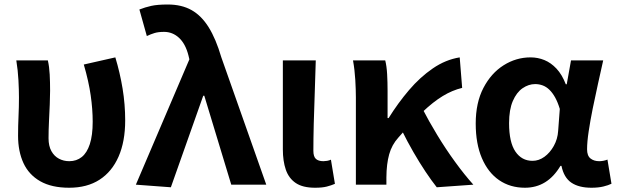

<svg xmlns="http://www.w3.org/2000/svg" viewBox="-20 -832 2782 865"><path d="M291.5 13.8Q212.7 13.8 161.4 -15.4Q110.2 -44.5 85.8 -97.1Q61.4 -149.8 61.4 -220.4Q61.4 -264.1 63.4 -307.1Q65.4 -350 65.4 -392.9Q65.4 -426.4 63.1 -470.4Q60.8 -514.3 53.5 -559.8H195.6Q202.1 -531 203.9 -496.6Q205.7 -462.3 205.7 -423Q205.7 -398.2 204.2 -361.9Q202.7 -325.5 200.7 -285.5Q198.7 -245.4 198.7 -209Q198.7 -174.3 211.6 -151.1Q224.5 -128 245.8 -116.9Q267 -105.8 292 -105.8Q324.7 -105.8 348.3 -124.6Q371.8 -143.3 384.7 -182.8Q397.6 -222.4 397.6 -283.6Q397.6 -339.7 388.6 -402.4Q379.7 -465.1 357.5 -541.3L499.6 -573.5Q520.5 -504.4 532.3 -432.9Q544 -361.3 544 -289.7Q544 -194.4 514.2 -126.5Q484.4 -58.5 428.5 -22.4Q372.5 13.8 291.5 13.8Z M749.8 11.7 592.1 0 833.2 -564.7 828.9 -582.6Q815.6 -634.6 786.6 -661.5Q757.5 -688.4 718.9 -688.4Q693.7 -688.4 676.6 -683.3Q659.6 -678.2 641.5 -669.6L608 -789.2Q633.7 -799.3 661.4 -805.5Q689.1 -811.7 736 -811.7Q798.3 -811.7 843 -786.5Q887.6 -761.4 920.2 -709Q952.8 -656.6 976.8 -574.8L1179.6 0H1021.9L900.4 -400.6H895.6Z M1399.5 13.8Q1343.8 13.8 1312.4 -7.5Q1281 -28.7 1267.6 -67.7Q1254.3 -106.6 1254.3 -158.8V-559.8H1402.6Q1401 -491.7 1398.1 -417.3Q1395.1 -342.9 1393.5 -274Q1391.8 -205.1 1391.8 -152.6Q1391.8 -126.6 1403.1 -116.2Q1414.5 -105.8 1436.8 -105.8Q1444 -105.8 1453.3 -107.3Q1462.5 -108.8 1470.9 -112.6L1488.9 -3.8Q1472.5 3.3 1452.4 8.5Q1432.2 13.8 1399.5 13.8Z M1583.3 0V-392.9Q1583.3 -426.4 1580.7 -471.8Q1578.1 -517.1 1570.4 -559.8H1715.6Q1722.1 -534 1724.1 -498.1Q1726.1 -462.3 1726.1 -423V-300.2H1730.9Q1773.3 -368.2 1822.8 -426.2Q1872.3 -484.3 1929.9 -523.8Q1987.4 -563.3 2051.1 -573.5L2062.1 -436.1Q2017.1 -425.2 1974.5 -399.2Q1931.8 -373.3 1884 -327.9Q1836.2 -282.5 1774.7 -212.2Q1745.4 -180 1733.3 -136.7Q1721.2 -93.4 1720.8 -32.6V0ZM1947.7 11.7Q1923.4 -19 1896.7 -59.1Q1869.9 -99.3 1842.3 -147.1Q1814.7 -194.9 1788.4 -248.3L1883.1 -342.4Q1911.4 -287.2 1949.5 -224.3Q1987.5 -161.4 2030.2 -102.8Q2072.8 -44.1 2112.6 0Z M2344.9 13.8Q2278.6 13.8 2228.7 -20.3Q2178.9 -54.4 2151 -119.5Q2123.2 -184.6 2123.2 -275.5Q2123.2 -369.3 2157.9 -435.9Q2192.6 -502.4 2249 -538Q2305.4 -573.5 2370.1 -573.5Q2403 -573.5 2432.6 -561.4Q2462.3 -549.3 2487.2 -522.7Q2512.1 -496.1 2529 -452.4H2533.3L2552.5 -559.8H2697.5Q2686.5 -509.8 2673.9 -453.7Q2661.4 -397.7 2650.3 -342.8Q2639.2 -287.8 2632.1 -240.2Q2624.9 -192.5 2624.9 -159.3Q2624.9 -130.2 2640.4 -118Q2655.9 -105.8 2679.5 -105.8Q2687.9 -105.8 2697.6 -107.5Q2707.3 -109.2 2716.7 -113L2734.8 -4.2Q2720.6 2.9 2698.1 8.3Q2675.5 13.8 2644.5 13.8Q2588.1 13.8 2554.2 -9Q2520.4 -31.8 2509.5 -84.8H2505Q2446.6 13.8 2344.9 13.8ZM2379.1 -107.4Q2407.5 -107.4 2432.6 -125.5Q2457.7 -143.6 2474.9 -174.4Q2492.2 -205.2 2494.6 -242.3L2502 -341.3Q2492.9 -371.4 2481 -392.9Q2469 -414.3 2455.1 -427.7Q2441.1 -441.2 2424.9 -447.2Q2408.6 -453.2 2391 -453.2Q2361.5 -453.2 2334.3 -434.5Q2307.2 -415.8 2290.4 -377Q2273.5 -338.2 2273.5 -277.1Q2273.5 -191 2302 -149.2Q2330.4 -107.4 2379.1 -107.4Z"/></svg>

Font: Noto Sans JP
Style: Regular
Weight: 100
Designer: Ryoko NISHIZUKA 西塚涼子 (kana, bopomofo & ideographs); Paul D. Hunt (Latin, Greek & Cyrillic); Sandoll Communications 산돌커뮤니
Foundry: Adobe
Version: Version 2.004;hotconv 1.0.118;makeotfexe 2.5.65603